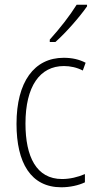

<svg xmlns="http://www.w3.org/2000/svg" viewBox="-20 -784 406 814"><path d="M349 -757V-764H305C275 -716 235 -665 191 -616V-606H215C258 -644 317 -711 349 -757ZM240 10C276 10 313 2 340 -11V-46C310 -33 276 -25 243 -25C134 -25 88 -120 88 -260C88 -418 149 -504 251 -504C278 -504 306 -498 331 -485L343 -518C316 -532 286 -539 250 -539C125 -539 50 -437 50 -259C50 -93 111 10 240 10Z"/></svg>

Font: Noto Sans Devanagari Condensed ExtraLight
Style: Regular
Weight: 200
Width: 3
Designer: Jelle Bosma - Monotype Design Team
Foundry: Monotype Imaging Inc.
Version: Version 2.004